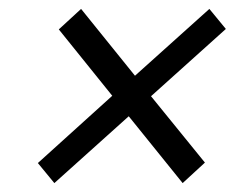

<svg xmlns="http://www.w3.org/2000/svg" viewBox="-20 -565 564 431"><path d="M450 -545 487 -500 319 -349 440 -200 390 -154 269 -304 102 -154 65 -199 232 -350 112 -499 162 -545 283 -395Z"/></svg>

Font: Bitter Pro
Style: Italic
Weight: 400
Italic angle: -9°
Designer: Sol Matas, and Bitter project Authors
Foundry: Sol Matas
Version: Version 1.010